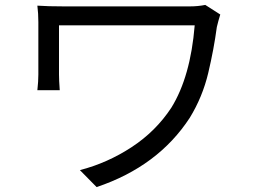

<svg xmlns="http://www.w3.org/2000/svg" viewBox="-20 -726 1040 781"><path d="M373 35 305 -34Q417 -63 515.5 -127.5Q614 -192 677 -288Q755 -414 772 -623H220V-423Q220 -401 223 -359H132Q136 -395 136 -423V-636Q136 -671 132 -703Q175 -700 239 -700H752Q785 -700 815 -706L876 -667Q873 -658 868.5 -641.5Q864 -625 862 -616Q850 -526 827 -429Q804 -332 752 -247Q623 -49 373 35Z"/></svg>

Font: Source Han Sans & Saira Hybrid
Style: Regular
Weight: 400
Designer: Ryoko NISHIZUKA 西塚涼子 (kana & ideographs); Paul D. Hunt (Latin, Greek & Cyrillic); Wenlong ZHANG 张文龙 (bopomofo); Sandoll 
Foundry: Adobe Systems Incorporated
Version: Version 1.00;August 2, 2021;FontCreator 13.0.0.2675 64-bit